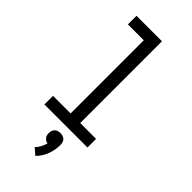

<svg xmlns="http://www.w3.org/2000/svg" viewBox="-302 -796 1104 1104"><g transform="rotate(45 250.0 -244.5)"><path d="M75 0V-70H218V-665H89V-735H296V-70H425V0ZM247 246 209 213Q223 199 232 181.5Q241 164 246 146Q238 145 230.5 140.5Q223 136 218 129.5Q213 123 211 115Q209 107 209 99Q209 89 212 79.5Q215 70 221.5 63.5Q228 57 237.5 54Q247 51 257 51Q267 51 276.5 54Q286 57 292.5 63.5Q299 70 302 79.5Q305 89 305 99Q305 119 301.5 139Q298 159 291 178Q284 197 273 214.5Q262 232 247 246Z"/></g></svg>

Font: Iosevka Term Curly
Style: Regular
Weight: 400
Designer: Belleve Invis
Foundry: Belleve Invis
Version: Version 32.3.0